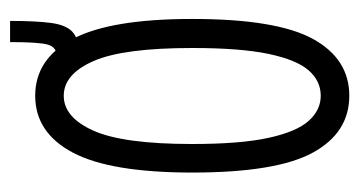

<svg xmlns="http://www.w3.org/2000/svg" viewBox="-190 -528 729 390"><g transform="rotate(-90 175.0 -333.5)"><path d="M175 11Q100 11 59.5 -63Q19 -137 19 -308Q19 -474 59.5 -550.5Q100 -627 175 -627Q250 -627 290.5 -550.5Q331 -474 331 -308Q331 -137 290.5 -63Q250 11 175 11ZM175 -47Q205 -47 226.5 -71.5Q248 -96 260 -153Q272 -210 272 -308Q272 -448 245.5 -508.5Q219 -569 175 -569Q131 -569 104 -508.5Q77 -448 77 -308Q77 -210 89.5 -153Q102 -96 124 -71.5Q146 -47 175 -47ZM265 -539 258 -584Q274 -584 279 -602Q284 -620 284 -678H327Q327 -626 323 -595.5Q319 -565 305.5 -552Q292 -539 265 -539Z"/></g></svg>

Font: Inconsolata ExtraCondensed
Style: Regular
Weight: 400
Width: 2
Monospace: yes
Designer: Raph Levien, Cyreal, Brenton Simpson
Foundry: Raph Levien, Cyreal, Google
Version: Version 3.000; ttfautohint (v1.8.2.53-6de2)